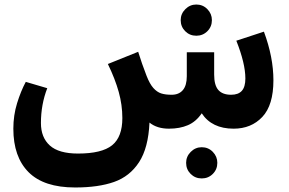

<svg xmlns="http://www.w3.org/2000/svg" viewBox="-20 -569 1278 849"><path d="M1189 -214Q1189 -104 1140 -52Q1091 0 1013 0Q917 0 872 -68Q847 -31 811 -15.5Q775 0 727 0Q674 0 641 -27Q636 85 595 148Q554 211 484.5 235.5Q415 260 313 260H312Q174 260 106.5 192.5Q39 125 39 0Q39 -59 55.5 -112.5Q72 -166 94 -207L189 -179Q161 -107 161 -25Q161 39 200.5 74.5Q240 110 325 110Q430 110 475.5 73.5Q521 37 521 -47Q521 -105 505 -162.5Q489 -220 457 -286L591 -340Q607 -288 628 -234Q642 -198 658 -180Q674 -162 692.5 -156Q711 -150 739 -150Q771 -150 788.5 -170.5Q806 -191 806 -232V-338H927V-239Q927 -192 945.5 -171Q964 -150 1002 -150Q1034 -150 1049.5 -167.5Q1065 -185 1065 -222Q1065 -288 1025 -389L1147 -429Q1189 -316 1189 -214ZM803 151Q803 123 823.5 102.5Q844 82 872 82Q901 82 921 102.5Q941 123 941 151Q941 180 921 200Q901 220 872 220Q843 220 823 200Q803 180 803 151ZM779 -480Q779 -508 799.5 -528.5Q820 -549 848 -549Q877 -549 897 -528.5Q917 -508 917 -480Q917 -451 897 -431Q877 -411 848 -411Q819 -411 799 -431Q779 -451 779 -480Z"/></svg>

Font: FiraGOUPP
Style: Bold
Weight: 700
Designer: bBox Type
Foundry: bBox Type GmbH
Version: Version 1.001